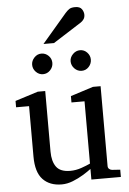

<svg xmlns="http://www.w3.org/2000/svg" viewBox="-62 -973 692 1029"><g transform="rotate(-5 284.5 -458.0)"><path d="M546.9 0H388.2V-57.1Q371.1 -43.9 344.7 -27.8Q318.4 -11.7 288.1 0.2Q257.8 12.2 228 12.2Q163.6 12.2 126.7 -26.6Q89.8 -65.4 89.8 -149.9V-420.9H20V-455.1L143.1 -494.1H183.1V-168.9Q183.1 -115.7 204.8 -85.9Q226.6 -56.2 279.8 -56.2Q310.5 -56.2 340.3 -66.7Q370.1 -77.1 388.2 -85.9V-420.9H317.9V-455.1L439.9 -494.1H481V-64Q481 -54.7 487.5 -48.8Q494.1 -43 502.9 -42L546.9 -39.1ZM441.4 -641.1Q441.4 -618.7 425.8 -601.8Q410.2 -585 387.7 -585Q365.2 -585 348.9 -601.8Q332.5 -618.7 332.5 -641.1Q332.5 -662.1 349.1 -679Q365.7 -695.8 387.7 -695.8Q410.2 -695.8 425.8 -679.2Q441.4 -662.6 441.4 -641.1ZM234.4 -641.1Q234.4 -618.7 218.3 -601.8Q202.1 -585 179.7 -585Q157.7 -585 141.6 -601.6Q125.5 -618.2 125.5 -640.1Q125.5 -661.6 141.6 -678.7Q157.7 -695.8 179.7 -695.8Q202.1 -695.8 218.3 -679.7Q234.4 -663.6 234.4 -641.1ZM427.7 -883.3Q427.7 -869.6 421.4 -859.9Q415 -850.1 404.8 -843.3L252.4 -746.1H195.8L328.6 -901.4Q339.8 -914.1 350.3 -921.1Q360.8 -928.2 381.8 -928.2Q407.7 -928.2 417.7 -913.6Q427.7 -898.9 427.7 -883.3Z"/></g></svg>

Font: Charis
Style: Regular
Weight: 400
Designer: Walt Agee, Miriam Martin, Annie Olsen, Victor Gaultney, Lorna Priest, Alan Ward, Bob Hallissy, Martin Hosken, Sharon Cor
Foundry: SIL Global
Version: Version 7.000